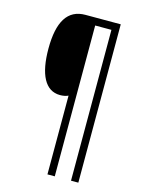

<svg xmlns="http://www.w3.org/2000/svg" viewBox="-131 -836 774 1039"><g transform="rotate(15 256.5 -316.5)"><path d="M413 127V-760H215C116 -760 69 -683 69 -532C69 -388 111 -305 194 -305C212 -305 226 -308 240 -314V127H281V-718H372V127Z"/></g></svg>

Font: Noto Sans Arabic UI Cn Lt
Style: Regular
Weight: 300
Width: 3
Designer: Monotype Design Team, Nadine Chahine and Nizar Qandah
Foundry: Monotype Imaging Inc.
Version: Version 2.010